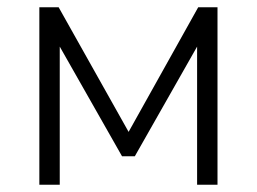

<svg xmlns="http://www.w3.org/2000/svg" viewBox="-20 -507 705 527"><path d="M88 0V-487H141L333 -145L524 -487H577V0H521V-409H538L350 -78H315L127 -409H144V0Z"/></svg>

Font: Nunito Sans 11pt Light
Style: Regular
Weight: 300
Version: Version 3.101;gftools[0.9.27]